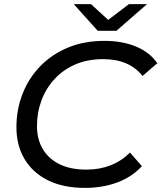

<svg xmlns="http://www.w3.org/2000/svg" viewBox="-20 -907 786 935"><path d="M394 8Q288 8 213.5 -29Q139 -66 99.5 -132.5Q60 -199 60 -287Q60 -374 90 -450.5Q120 -527 176.5 -585Q233 -643 311.5 -675.5Q390 -708 489 -708Q576 -708 643 -680Q710 -652 746 -599L674 -537Q643 -577 595 -598Q547 -619 482 -619Q407 -619 347.5 -593.5Q288 -568 246 -522.5Q204 -477 182 -418Q160 -359 160 -293Q160 -230 187.5 -182.5Q215 -135 268.5 -108Q322 -81 401 -81Q465 -81 518.5 -102Q572 -123 613 -164L671 -98Q623 -45 551 -18.5Q479 8 394 8ZM456 -757 339 -887H423L543 -777H463L608 -887H696L547 -757Z"/></svg>

Font: Montserrat Thin Medium
Style: Italic
Weight: 500
Italic angle: -11.3°
Version: Version 9.000